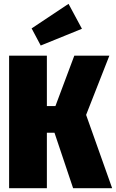

<svg xmlns="http://www.w3.org/2000/svg" viewBox="-20 -988 609 1008"><path d="M339.8 -967.8 410.2 -836.9 193.8 -749 146 -838.9ZM554.2 -695.8 432.1 -384.8 568.8 0H363.8L266.1 -291H226.1V0H27.8V-695.8H226.1V-431.2H271L370.1 -695.8Z"/></svg>

Font: Fira Sans Compressed Heavy
Style: Regular
Weight: 900
Width: 1
Designer: Carrois Corporate & Edenspiekermann AG
Foundry: Carrois Corporate GbR & Edenspiekermann AG
Version: Version 4.203;PS 004.203;hotconv 1.0.88;makeotf.lib2.5.64775